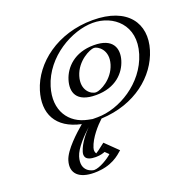

<svg xmlns="http://www.w3.org/2000/svg" viewBox="-142 -664 1074 1090"><g transform="rotate(-20 395.5 -119.0)"><path d="M139.3 -256C188.2 -416 358.4 -528 531.4 -528C701.4 -528 803.2 -416 754.3 -256C706 -98 542.4 15 365.4 15C365.4 15 285 85 263.6 155C256 180 271.7 194 288.7 194C319.7 194 348.9 164 348.9 164L404.4 218C404.4 218 337.3 290 245.3 290C193.3 290 128.5 260 155.1 173C172.9 114.7 251.8 42.2 291.8 8.2C157.6 -18.3 97.9 -120.7 139.3 -256ZM327.3 -256C349 -327 417.3 -377 484.3 -377C550.3 -377 588 -327 566.3 -256C544.9 -186 479.6 -136 410.6 -136C338.6 -136 305.9 -186 327.3 -256ZM248.6 155C238.2 189 259.6 209 284.1 209C309.6 209 333.2 193.4 344.9 184.5L382.4 220.9C359.6 240.5 311 275 249.9 275C202.1 275 147 248.6 170.1 173C185.4 122.9 260.3 51.8 300.1 18.1L323.5 -1.7L299.1 -6.5C170.5 -32 115.2 -128.3 154.3 -256C200.2 -406.1 360 -513 526.8 -513C690.5 -513 785.2 -406.2 739.3 -256C693.9 -107.5 540.6 0 370 0H363C356.6 5.6 273.9 72.2 248.6 155ZM312.3 -256C288.5 -178.3 326 -121 406 -121C483 -121 557.5 -178.1 581.3 -256C605.5 -335.1 562.9 -392 488.8 -392C413.9 -392 336.5 -335.2 312.3 -256ZM154.3 -256C115.2 -128.3 170.5 -32 299.1 -6.5L323.5 -1.7L300.1 18.1C260.3 51.8 185.4 122.9 170.1 173C147 248.6 202.1 275 249.9 275C311 275 359.6 240.5 382.4 220.9L344.9 184.5C333.2 193.4 309.6 209 284.1 209C259.6 209 238.2 189 248.6 155C272.1 78 355.4 6.7 356.9 5.4L363 0H370C540.6 0 693.9 -107.5 739.3 -256C785.2 -406.2 690.5 -513 526.8 -513C360 -513 200.2 -406.1 154.3 -256ZM312.3 -256C336.5 -335.2 413.9 -392 488.8 -392C562.9 -392 605.5 -335.1 581.3 -256C557.5 -178.1 483 -121 406 -121C326 -121 288.5 -178.3 312.3 -256ZM139.3 -256C97.8 -120.4 157.8 -18.7 291.8 8.2C251.5 42.4 173 114.4 155.1 173C128.5 259.9 193.4 290 245.3 290C312.5 290 366 251.9 390.7 230.7L404.9 218.6L349.5 164.7L337.5 173.9C327.2 181.8 307.9 194 288.7 194C271.7 194 256 180 263.6 155C284.9 85.3 364.2 16.1 365.4 15C542.4 15 706 -98 754.3 -256C803.2 -416 701.4 -528 531.4 -528C358.4 -528 188.2 -416 139.3 -256ZM327.3 -256C305.9 -186.1 338.7 -136 410.6 -136C479.5 -136 544.9 -186.1 566.3 -256C588 -327 550.2 -377 484.3 -377C417.3 -377 349 -327 327.3 -256ZM303.3 35C276.4 62.8 238 107.8 223.6 155C216.8 177.2 217 209 284.1 209C311.3 209 331.3 202 339.7 198.6L361.3 219.6C339.7 239.9 283.5 275 249.9 275C240.4 275 168.4 260.4 195.1 173C208.8 128.3 262.4 72.2 303.3 35ZM340.1 0 313.8 -5.2C205.2 -26.7 138 -121.2 179.3 -256C228.8 -418 400.9 -513 526.8 -513C649.5 -513 763.8 -418 714.3 -256C665.3 -95.8 499.7 0 370 0ZM287.3 -256C267 -189.6 283.9 -121 406 -121C525.4 -121 586 -189.6 606.3 -256C626.9 -323.6 605.5 -392 488.8 -392C371.4 -392 307.9 -323.6 287.3 -256ZM130.1 173C107.1 248.2 155.3 290 245.3 290C351.5 290 400.5 241.4 425.8 219.7L351.1 147L309 179.2C304.8 182.4 298.2 186.9 292.7 189.9C287 183 283.7 171.1 288.6 155C305.2 100.6 356.1 44 388.5 14.5C594.8 5.1 735.9 -114.2 779.3 -256C824.6 -404.1 742.4 -528 531.4 -528C317.7 -528 159.6 -404.1 114.3 -256C75.4 -128.7 123 -25.7 272.4 5.9C229.8 42 147.7 115.4 130.1 173ZM352.3 -256C377.5 -338.6 459.9 -377 484.3 -377C507.5 -377 566.5 -338.6 541.3 -256C516.4 -174.6 437 -136 410.6 -136C381 -136 327.4 -174.7 352.3 -256Z"/></g></svg>

Font: Hussar Outliner
Style: Obl
Weight: 700
Foundry: Cannot Into Space Fonts
Version: Version 0.92